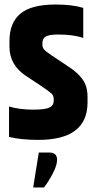

<svg xmlns="http://www.w3.org/2000/svg" viewBox="-20 -615 428 851"><path d="M22 -434Q22 -514 70.5 -554.5Q119 -595 227 -595Q301 -595 349 -580V-447Q304 -462 239 -462Q197 -462 182.5 -453Q168 -444 168 -424V-416Q168 -404 175.5 -395.5Q183 -387 208 -370L289 -316Q327 -291 347.5 -261Q368 -231 368 -186V-161Q368 5 150 5Q74 5 20 -8V-143Q67 -129 127 -129Q181 -129 199.5 -138.5Q218 -148 218 -167V-176Q218 -191 208 -200.5Q198 -210 161 -235L93 -280Q22 -328 22 -408ZM152 61H198Q233 61 233 93Q233 118 213.5 155Q194 192 175 216H127Z"/></svg>

Font: Khand Black
Style: Regular
Weight: 900
Designer: Sanchit Sawaria and Jyotish Sonowal (Devanagari), Satya Rajpurohit (Latin)
Foundry: Indian Type Foundry
Version: Version 2.000;PS 1.0;hotconv 1.0.79;makeotf.lib2.5.61930